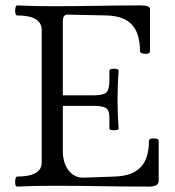

<svg xmlns="http://www.w3.org/2000/svg" viewBox="-20 -686 646 709"><path d="M43 3Q38 3 36.5 -6Q35 -15 37 -24.5Q39 -34 43 -34Q134 -34 134 -86V-575Q134 -629 43 -629Q38 -629 36.5 -638.5Q35 -648 37 -657Q39 -666 43 -666Q108 -663 173 -663Q255 -663 336 -664.5Q417 -666 499 -666Q534 -666 534 -653V-496Q534 -490 525 -488Q516 -486 506.5 -488.5Q497 -491 497 -496Q497 -563 466.5 -595.5Q436 -628 371 -629L232 -632Q222 -633 217 -627Q212 -621 212 -609V-334H327Q361 -334 372.5 -344.5Q384 -355 384 -389V-425Q384 -430 392.5 -431.5Q401 -433 409.5 -431.5Q418 -430 418 -425Q416 -398 415 -371.5Q414 -345 414 -318Q414 -292 415 -265Q416 -238 418 -211Q418 -207 409.5 -205.5Q401 -204 392.5 -205.5Q384 -207 384 -211V-251Q384 -280 370.5 -287.5Q357 -295 327 -295H212V-128Q212 -84 233.5 -56.5Q255 -29 289 -30L403 -34Q468 -36 499 -68Q530 -100 530 -166Q530 -172 539 -174Q548 -176 557 -174Q566 -172 566 -166V-18Q566 3 531 3Q442 3 352.5 1.5Q263 0 173 0Q108 0 43 3Z"/></svg>

Font: Junicode VF
Style: Regular
Weight: 400
Designer: Peter S. Baker
Version: Version 2.213